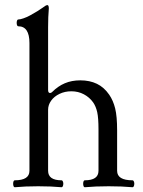

<svg xmlns="http://www.w3.org/2000/svg" viewBox="-20 -747 574 770"><path d="M518.6 -10.3Q518.6 -4.4 516.6 -0.2Q514.6 3.9 511.7 3.9Q469.2 0 416 0Q362.8 0 319.8 3.9Q316.9 3.9 315.2 -0.2Q313.5 -4.4 313.5 -10.3Q313.5 -16.1 315.2 -20Q316.9 -23.9 319.8 -23.9Q375 -23.9 375 -62V-228Q375 -273.9 369.9 -297.1Q364.7 -320.3 353.5 -336.4Q338.9 -356.9 316.2 -368.9Q293.5 -380.9 266.1 -380.9Q240.2 -380.9 218.8 -370.6Q197.3 -360.4 185.1 -343.3Q172.9 -326.2 172.9 -307.1V-62Q172.9 -23.9 227.1 -23.9Q230 -23.9 231.9 -19.8Q233.9 -15.6 233.9 -10.3Q233.9 -4.4 231.9 -0.2Q230 3.9 227.1 3.9Q185.5 0 133.3 0Q80.6 0 39.1 3.9Q36.1 3.9 34.4 -0.2Q32.7 -4.4 32.7 -10.3Q32.7 -16.1 34.4 -20Q36.1 -23.9 39.1 -23.9Q98.1 -23.9 98.1 -62V-574.2Q98.1 -641.6 53.2 -641.6Q50.3 -641.6 48.6 -645.5Q46.9 -649.4 46.9 -655.3Q46.9 -661.1 48.6 -665Q50.3 -668.9 53.2 -668.9Q61 -668.9 74.5 -673.6Q87.9 -678.2 101.1 -685.5Q134.8 -704.1 148.4 -714.4Q164.1 -726.6 169.9 -726.6Q175.8 -726.6 175.8 -712.9Q172.9 -679.7 172.9 -637.7V-386.2Q172.9 -374 180.7 -374Q185.1 -374 189 -377.9Q212.4 -401.4 240 -413.1Q267.6 -424.8 302.2 -424.8Q339.8 -424.8 368.7 -410.9Q397.5 -397 418 -367.2Q434.1 -343.8 441.9 -312Q449.7 -280.3 449.7 -224.1V-62Q449.7 -23.9 511.7 -23.9Q514.6 -23.9 516.6 -19.8Q518.6 -15.6 518.6 -10.3Z"/></svg>

Font: JuniusX
Style: Regular
Weight: 400
Designer: Peter S. Baker
Foundry: Briery Creek Software
Version: Version 1.004